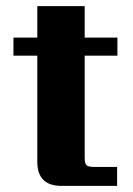

<svg xmlns="http://www.w3.org/2000/svg" viewBox="-20 -608 434 628"><path d="M364 -426H257V-93Q257 -74 262.5 -68Q268 -62 288 -62H363V0H181Q102 0 102 -79V-426H24V-485H102V-588H257V-485H364Z"/></svg>

Font: Sarpanch
Style: Bold
Weight: 700
Designer: Manushi Parikh (Devanagari and Latin), Jyotish Sonowal (Devanagari)
Foundry: Indian Type Foundry
Version: Version 2.004;PS 1.0;hotconv 1.0.78;makeotf.lib2.5.61930; tt